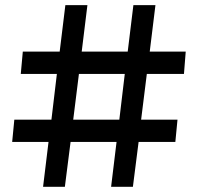

<svg xmlns="http://www.w3.org/2000/svg" viewBox="-20 -720 765 740"><path d="M26.9 -172.9 35.2 -258.8H178.2L199.2 -435.1H60.1L67.9 -521H210L231.9 -700.2H316.9L294.9 -521H472.2L494.1 -700.2H579.1L557.1 -521H695.8L689 -435.1H545.9L523.9 -258.8H664.1L655.8 -172.9H514.2L492.2 0H408.2L429.2 -172.9H252L230 0H146L167 -172.9ZM262.2 -258.8H439.9L460.9 -435.1H284.2Z"/></svg>

Font: Trueno
Style: Regular
Weight: 400
Designer: Julieta Ulanovsky
Foundry: Julieta Ulanovsky
Version: Version 3.001b | FøM Fix